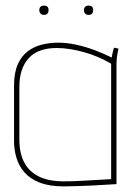

<svg xmlns="http://www.w3.org/2000/svg" viewBox="-20 -660 476 684"><path d="M137 -640Q129 -640 124.5 -636Q120 -632 120 -624Q120 -616 124.5 -611.5Q129 -607 137 -607Q145 -607 149 -611.5Q153 -616 153 -624Q153 -632 149 -636Q145 -640 137 -640ZM296 -640Q288 -640 283.5 -636Q279 -632 279 -624Q279 -616 283.5 -611.5Q288 -607 296 -607Q304 -607 308 -611.5Q312 -616 312 -624Q312 -632 308 -636Q304 -640 296 -640ZM402 -487 386 -490Q386 -490 383 -479Q380 -468 378 -455Q348 -470 315.5 -482Q283 -494 250.5 -501Q218 -508 187 -508Q157 -508 129 -501Q101 -494 78.5 -477Q56 -460 43 -430Q30 -400 30 -354V-158Q30 -127 38.5 -98Q47 -69 67 -46Q87 -23 121.5 -9.5Q156 4 207 4Q229 4 255 3Q281 2 306 1Q331 0 351.5 -1.5Q372 -3 384 -3.5Q396 -4 395 -4V-434Q395 -451 398.5 -469Q402 -487 402 -487ZM49 -163V-351Q49 -384 57.5 -409.5Q66 -435 82.5 -453Q99 -471 124 -480Q149 -489 182 -489Q205 -489 230 -485Q255 -481 280 -474Q305 -467 329.5 -456.5Q354 -446 376 -433V-22Q377 -22 360.5 -21Q344 -20 318 -18.5Q292 -17 262.5 -15.5Q233 -14 207 -14Q154 -14 119 -31Q84 -48 66.5 -81Q49 -114 49 -163Z"/></svg>

Font: Advent Pro Thin
Style: Regular
Weight: 250
Version: Version 3.000